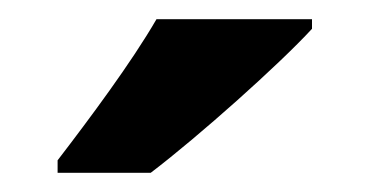

<svg xmlns="http://www.w3.org/2000/svg" viewBox="-20 -786 385 200"><path d="M305 -756V-766H143C117 -721 73 -662 40 -619V-606H137C187 -644 271 -719 305 -756Z"/></svg>

Font: Noto Sans Devanagari SemiCondensed
Style: Bold
Weight: 700
Width: 4
Designer: Jelle Bosma - Monotype Design Team
Foundry: Monotype Imaging Inc.
Version: Version 2.004